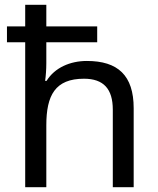

<svg xmlns="http://www.w3.org/2000/svg" viewBox="-20 -780 658 800"><path d="M173 -760H85V-670H9V-604H85V0H173V-258C173 -383 210 -452 330 -452C412 -452 450 -409 450 -323V0H537V-329C537 -466 471 -526 342 -526C272 -526 208 -498 174 -443H168C171 -464 173 -491 173 -517V-604H385V-670H173Z"/></svg>

Font: Noto Sans Math
Style: Regular
Weight: 400
Designer: Monotype Design Team, Delve Withrington, Jeff Kellem
Foundry: Monotype Imaging Inc., Delve Fonts LLC
Version: Version 3.000